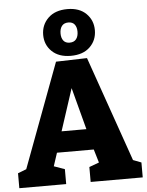

<svg xmlns="http://www.w3.org/2000/svg" viewBox="-64 -1051 844 1102"><g transform="rotate(-5 358.0 -500.0)"><path d="M454 -710 666 -104 713 -86V0H413V-86L470 -107L447 -184H235L210 -108L272 -86V0H2V-86L51 -105L275 -705ZM415 -304 351 -546 272 -304ZM215 -864Q215 -922 255 -961Q295 -1000 366 -1000Q435 -1000 474 -961.5Q513 -923 513 -866Q513 -808 473.5 -769.5Q434 -731 363 -731Q294 -731 254.5 -769Q215 -807 215 -864ZM413 -866Q413 -892 401 -907.5Q389 -923 365 -923Q340 -923 327.5 -907Q315 -891 315 -864Q315 -838 327 -822.5Q339 -807 363 -807Q388 -807 400.5 -823Q413 -839 413 -866Z"/></g></svg>

Font: Bitter Pro ExtraBold
Style: Regular
Weight: 800
Designer: Sol Matas, and Bitter project Authors
Foundry: Sol Matas
Version: Version 1.010